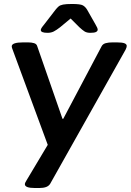

<svg xmlns="http://www.w3.org/2000/svg" viewBox="-20 -738 657 965"><path d="M156 207Q105 207 105 188Q105 181 113 169L220 -10L44 -487Q39 -499 39 -505Q39 -525 97 -525H120Q139 -525 151.5 -521Q164 -517 167 -506L294 -141H298L491 -506Q497 -517 511 -521Q525 -525 546 -525H566Q594 -525 605.5 -520.5Q617 -516 617 -507Q617 -500 611 -488L232 186Q225 197 211.5 202Q198 207 177 207ZM219 -573Q185 -573 185 -587Q185 -591 188.5 -597Q192 -603 202 -615L259 -689Q267 -699 274.5 -705.5Q282 -712 297 -715Q312 -718 342 -718Q384 -718 396.5 -711Q409 -704 418 -689L460 -615Q471 -597 471 -589Q471 -582 463 -577.5Q455 -573 434 -573Q416 -573 405 -580Q394 -587 379 -601L335 -645L282 -601Q264 -587 250.5 -580Q237 -573 219 -573Z"/></svg>

Font: Asap Expanded Expanded SemiBold
Style: Italic
Weight: 600
Width: 7
Italic angle: -6°
Designer: Pablo Cosgaya
Foundry: Omnibus-Type
Version: Version 3.001; ttfautohint (v1.8.4.7-5d5b)